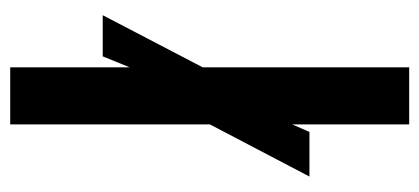

<svg xmlns="http://www.w3.org/2000/svg" viewBox="-248 -592 840 385"><g transform="rotate(90 172.5 -400.0)"><path d="M115.5 0V-239.5L93.5 -185.5H11L115.5 -386V-800H230V-565.5L245 -600H334.5L230 -400.5V0Z"/></g></svg>

Font: Big Shoulders Stencil Text
Style: Bold
Weight: 700
Designer: Patric King
Foundry: XO Type Co
Version: Version 1.000